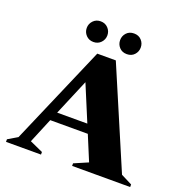

<svg xmlns="http://www.w3.org/2000/svg" viewBox="-147 -984 1084 1119"><g transform="rotate(20 395.0 -424.5)"><path d="M10 0V-16L69 -51L334 -665H449L711 -51L780 -16V0H420V-16L506 -53L442 -207H209L145 -53L227 -16V0ZM232 -262H419L326 -485ZM289 -721Q261 -721 243 -740Q225 -759 225 -785Q225 -811 243 -830Q261 -849 289 -849Q317 -849 335 -830Q353 -811 353 -785Q353 -759 335 -740Q317 -721 289 -721ZM496 -721Q467 -721 449.5 -740Q432 -759 432 -785Q432 -811 449.5 -830Q467 -849 496 -849Q525 -849 542.5 -830Q560 -811 560 -785Q560 -759 542.5 -740Q525 -721 496 -721Z"/></g></svg>

Font: Spectral ExtraBold
Style: Regular
Weight: 800
Designer: Jean-Baptiste Levee
Foundry: Production Type
Version: Version 2.001